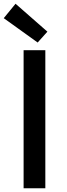

<svg xmlns="http://www.w3.org/2000/svg" viewBox="-29 -1005 358 1025"><path d="M97 0H213V-737H97ZM172 -778 224 -836 54 -985 -9 -908Z"/></svg>

Font: Noto Sans HK Medium
Style: Regular
Weight: 500
Designer: Ryoko NISHIZUKA 西塚涼子 (kana, bopomofo & ideographs); Paul D. Hunt (Latin, Greek & Cyrillic); Sandoll Communications 산돌커뮤니
Foundry: Adobe
Version: Version 2.002;hotconv 1.0.116;makeotfexe 2.5.65601